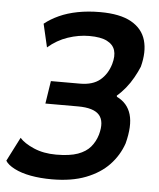

<svg xmlns="http://www.w3.org/2000/svg" viewBox="-61 -760 674 815"><g transform="rotate(5 276.0 -352.5)"><path d="M190 10Q141 10 100 2.5Q59 -5 30 -20Q1 -35 -9 -52L43 -154Q62 -132 103.5 -114Q145 -96 199 -96Q257 -96 291.5 -108.5Q326 -121 345 -143.5Q364 -166 373 -196Q389 -253 365 -280.5Q341 -308 274 -308H135L150 -405H274Q328 -405 359 -430.5Q390 -456 403 -500Q413 -535 405.5 -559Q398 -583 371.5 -596.5Q345 -610 296 -610Q251 -610 205 -594.5Q159 -579 121 -546L98 -645Q124 -666 159 -682Q194 -698 238 -706.5Q282 -715 333 -715Q418 -715 466 -688Q514 -661 528 -612.5Q542 -564 525 -499Q516 -477 502 -452Q488 -427 470.5 -405.5Q453 -384 434 -368L435 -363Q481 -341 495 -293.5Q509 -246 489 -169Q471 -117 433 -77Q395 -37 334.5 -13.5Q274 10 190 10Z"/></g></svg>

Font: Nunito Sans 7pt Condensed
Style: Bold Italic
Weight: 700
Width: 3
Italic angle: -9°
Designer: Vernon Adams
Foundry: Vernon Adams
Version: Version 3.101;gftools[0.9.27]